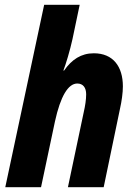

<svg xmlns="http://www.w3.org/2000/svg" viewBox="-20 -780 561 800"><path d="M2 0H151L209 -274C232 -379 264 -432 302 -432C326 -432 339 -415 339 -387C339 -365 335 -339 329 -313L263 0H412L480 -327C487 -358 492 -393 492 -420C492 -503 451 -558 371 -558C318 -558 279 -532 247 -486H244C254 -511 272 -571 282 -617L312 -760H164Z"/></svg>

Font: Noto Sans Display SemiCondensed Extra
Style: Italic
Weight: 800
Width: 4
Italic angle: -12°
Designer: Monotype Design Team
Foundry: Monotype Imaging Inc.
Version: Version 1.900